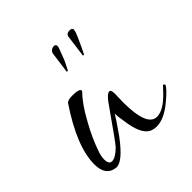

<svg xmlns="http://www.w3.org/2000/svg" viewBox="-115 -475 571 571"><g transform="rotate(-45 170.0 -189.5)"><path d="M61 4Q23 -1 23 -49Q23 -123 96 -232Q101 -240 121 -240Q152 -240 152 -230L151 -228Q139 -216 125.5 -197Q112 -178 98 -152Q74 -109 61 -71Q54 -53 54 -38Q54 -18 67 -18Q82 -18 104 -40Q112 -48 184 -151Q199 -171 208 -171Q215 -171 215 -154Q215 -145 214.5 -136.5Q214 -128 214 -120Q214 -17 255 -17Q282 -17 316 -52L334 -71Q337 -73 340 -67Q336 -56 305 -30Q266 3 234 3Q225 3 216 0Q189 -9 179 -63Q172 -103 173 -113Q167 -102 134 -55Q87 8 61 4ZM227.7 -301.3 236.9 -370Q237.8 -382.8 253.4 -382.8Q263.5 -382.8 263.5 -374.8Q263.5 -366.8 249.7 -338Q247 -331.6 242.4 -322.1Q237.8 -312.5 232.3 -301.3ZM159.8 -301.3 169 -369.2Q169.9 -374.8 175 -378.8Q180 -382.8 186.4 -382.8Q194.7 -382.8 194.7 -374.8Q194.7 -370.8 191 -362Q187.4 -353.2 181.9 -338Q179.1 -330 174.5 -321.3Q169.9 -312.5 164.4 -301.3Z"/></g></svg>

Font: Lovers Quarrel
Style: Regular
Weight: 400
Designer: Robert E. Leuschke
Foundry: Robert E. Leuschke
Version: Version 1.010; ttfautohint (v1.8.3)